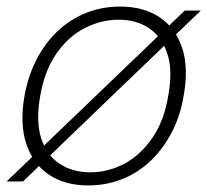

<svg xmlns="http://www.w3.org/2000/svg" viewBox="-30 -553 632 585"><path d="M-10 0 533 -521H582L40 0ZM239 12Q168 12 119.5 -20.5Q71 -53 50.5 -113.5Q30 -174 44 -257Q55 -321 81.5 -372Q108 -423 146.5 -459Q185 -495 233 -514Q281 -533 336 -533Q407 -533 455.5 -501Q504 -469 524.5 -408.5Q545 -348 530 -264Q520 -201 493.5 -150Q467 -99 428.5 -62.5Q390 -26 341.5 -7Q293 12 239 12ZM245 -28Q300 -28 349.5 -54.5Q399 -81 435 -134Q471 -187 483 -264Q497 -341 479 -392Q461 -443 422.5 -468Q384 -493 332 -493Q278 -493 227.5 -467Q177 -441 141 -388.5Q105 -336 92 -258Q79 -181 96 -130Q113 -79 152.5 -53.5Q192 -28 245 -28Z"/></svg>

Font: DM Sans 10pt ExtraLight
Style: Italic
Weight: 250
Italic angle: -10°
Version: Version 4.004;gftools[0.9.30]